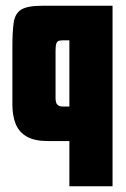

<svg xmlns="http://www.w3.org/2000/svg" viewBox="-20 -490 436 667"><path d="M371 -470V157H221V0H146Q100 0 73 -15.5Q46 -31 34.5 -59.5Q23 -88 23 -127V-325Q23 -379 27.5 -411Q32 -443 53.5 -456.5Q75 -470 126 -470ZM221 -350H202Q192 -350 185.5 -348.5Q179 -347 176 -339.5Q173 -332 173 -315V-148Q173 -139 175.5 -132.5Q178 -126 183.5 -123Q189 -120 197 -120H221Z"/></svg>

Font: Smooch Sans Thin Black
Style: Regular
Weight: 900
Version: Version 1.010